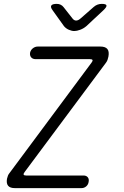

<svg xmlns="http://www.w3.org/2000/svg" viewBox="-20 -970 640 990"><path d="M57 0Q32 0 22 -12Q12 -24 16 -48Q18 -57 21 -64.5Q24 -72 30 -79L452 -647Q459 -656 457 -660.5Q455 -665 444 -665H164Q149 -665 141 -674Q133 -683 135 -698Q138 -712 149.5 -721Q161 -730 175 -730H497Q523 -730 533.5 -717.5Q544 -705 539 -678Q537 -669 534.5 -661.5Q532 -654 526 -646L107 -83Q100 -74 102 -69.5Q104 -65 115 -65H411Q425 -65 432.5 -56Q440 -47 437 -32Q435 -18 424.5 -9Q414 0 400 0ZM273 -950Q284 -950 293 -945.5Q302 -941 308 -933L352 -877Q361 -864 372.5 -864Q384 -864 398 -877L463 -934Q472 -942 482.5 -946Q493 -950 505 -950Q527 -950 529 -942Q531 -934 513 -917L425 -835Q411 -823 393.5 -816.5Q376 -810 363 -810Q350 -810 335 -816.5Q320 -823 310 -835L252 -916Q239 -933 244.5 -941.5Q250 -950 273 -950Z"/></svg>

Font: Maple Mono NL ExtraLight
Style: Italic
Weight: 275
Italic angle: -10°
Monospace: yes
Designer: subframe7536
Version: Version 7.000